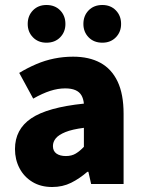

<svg xmlns="http://www.w3.org/2000/svg" viewBox="-20 -737 572 769"><path d="M189 12Q143 12 109.5 -8.5Q76 -29 58 -63.5Q40 -98 40 -140Q40 -219 105 -263Q170 -307 316 -322Q314 -342 306 -355.5Q298 -369 282 -376Q266 -383 241 -383Q212 -383 181 -373Q150 -363 113 -342L57 -445Q90 -465 125 -480Q160 -495 197 -502.5Q234 -510 273 -510Q337 -510 382 -485.5Q427 -461 451 -410.5Q475 -360 475 -281V0H345L334 -49H330Q299 -22 265 -5Q231 12 189 12ZM244 -112Q267 -112 283.5 -122Q300 -132 316 -149V-225Q269 -219 242 -208Q215 -197 203.5 -183Q192 -169 192 -152Q192 -132 206 -122Q220 -112 244 -112ZM166 -566Q133 -566 112 -587.5Q91 -609 91 -641Q91 -674 112 -695.5Q133 -717 166 -717Q200 -717 221 -695.5Q242 -674 242 -641Q242 -609 221 -587.5Q200 -566 166 -566ZM390 -566Q356 -566 335 -587.5Q314 -609 314 -641Q314 -674 335 -695.5Q356 -717 390 -717Q423 -717 444 -695.5Q465 -674 465 -641Q465 -609 444 -587.5Q423 -566 390 -566Z"/></svg>

Font: Source Sans 3 ExtraBold
Style: Regular
Weight: 800
Designer: Paul D. Hunt
Foundry: Adobe
Version: Version 3.052;hotconv 1.1.0;makeotfexe 2.6.0